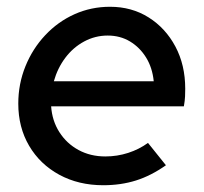

<svg xmlns="http://www.w3.org/2000/svg" viewBox="-20 -537 602 567"><path d="M285 10Q212 10 155 -21Q98 -52 66 -106.5Q34 -161 34 -231Q34 -289 55 -341Q76 -393 113.5 -433Q151 -473 200 -495Q249 -517 305 -517Q369 -517 419 -485.5Q469 -454 498 -399.5Q527 -345 527 -275Q527 -265 526.5 -252.5Q526 -240 523 -223H131Q134 -180 155.5 -146.5Q177 -113 212 -94Q247 -75 291 -75Q326 -75 358.5 -85.5Q391 -96 417 -115L470 -49Q426 -18 381.5 -4Q337 10 285 10ZM139 -297H434Q430 -337 411.5 -367Q393 -397 364 -414.5Q335 -432 298 -432Q261 -432 228.5 -414.5Q196 -397 173 -366.5Q150 -336 139 -297Z"/></svg>

Font: Red Hat Display SemiBold
Style: Italic
Weight: 600
Italic angle: -12°
Designer: Pentagram, MCKL
Foundry: Pentagram, MCKL
Version: Version 1.023